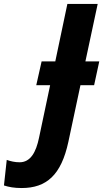

<svg xmlns="http://www.w3.org/2000/svg" viewBox="-173 -734 521 969"><path d="M-64 215C62 215 136 149 172 -18L233 -304H302L328 -424H258L320 -714H167L106 -424H37L10 -304H80L24 -39C9 34 -19 85 -74 85C-98 85 -119 80 -139 73L-153 202C-128 210 -101 215 -64 215Z"/></svg>

Font: Noto Sans Display SemiCondensed Extra
Style: Italic
Weight: 800
Width: 4
Italic angle: -12°
Designer: Monotype Design Team
Foundry: Monotype Imaging Inc.
Version: Version 1.900